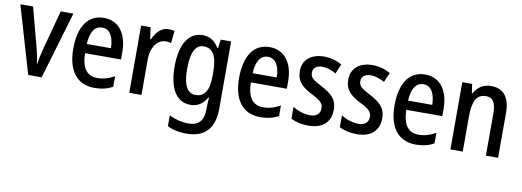

<svg xmlns="http://www.w3.org/2000/svg" viewBox="-61 -915 4126 1519"><g transform="rotate(10 2001.5 -155.0)"><path d="M161 0H269L429 -540H327L241 -219C229 -173 220 -129 217 -100H213C208 -141 199 -187 187 -231L105 -540H3Z M674 -549C548 -549 476 -448 476 -266C476 -99 547 10 694 10C750 10 796 -1 840 -25V-110C793 -83 751 -71 701 -71C619 -71 576 -130 574 -248H863V-308C863 -450 796 -549 674 -549ZM674 -471C738 -471 768 -407 769 -322H575C580 -423 616 -471 674 -471Z M1193 -550C1136 -550 1094 -505 1068 -447H1062L1049 -540H973V0H1071V-281C1070 -382 1120 -451 1188 -451C1201 -451 1218 -449 1230 -444L1241 -544C1225 -548 1208 -550 1193 -550Z M1467 -550C1356 -550 1290 -449 1290 -267C1290 -90 1354 10 1464 10C1521 10 1564 -15 1597 -73H1601C1599 -49 1597 -18 1597 4V19C1597 117 1555 158 1475 158C1425 158 1372 146 1320 120V207C1366 230 1414 240 1472 240C1626 240 1696 154 1696 -1V-540H1613L1603 -469H1598C1565 -526 1522 -550 1467 -550ZM1489 -464C1564 -464 1599 -407 1599 -271V-247C1599 -128 1563 -74 1492 -74C1424 -74 1391 -136 1391 -266C1391 -396 1423 -464 1489 -464Z M2006 -549C1880 -549 1808 -448 1808 -266C1808 -99 1879 10 2026 10C2082 10 2128 -1 2172 -25V-110C2125 -83 2083 -71 2033 -71C1951 -71 1908 -130 1906 -248H2195V-308C2195 -450 2128 -549 2006 -549ZM2006 -471C2070 -471 2100 -407 2101 -322H1907C1912 -423 1948 -471 2006 -471Z M2590 -150C2590 -235 2539 -274 2464 -314C2389 -353 2368 -370 2368 -408C2368 -445 2395 -468 2442 -468C2483 -468 2518 -454 2553 -434L2586 -512C2541 -537 2495 -550 2442 -550C2339 -550 2272 -495 2272 -405C2272 -320 2318 -281 2397 -240C2475 -202 2492 -179 2492 -143C2492 -100 2465 -73 2411 -73C2361 -73 2308 -93 2272 -116V-21C2309 -2 2354 10 2412 10C2523 10 2590 -45 2590 -150Z M2979 -150C2979 -235 2928 -274 2853 -314C2778 -353 2757 -370 2757 -408C2757 -445 2784 -468 2831 -468C2872 -468 2907 -454 2942 -434L2975 -512C2930 -537 2884 -550 2831 -550C2728 -550 2661 -495 2661 -405C2661 -320 2707 -281 2786 -240C2864 -202 2881 -179 2881 -143C2881 -100 2854 -73 2800 -73C2750 -73 2697 -93 2661 -116V-21C2698 -2 2743 10 2801 10C2912 10 2979 -45 2979 -150Z M3255 -549C3129 -549 3057 -448 3057 -266C3057 -99 3128 10 3275 10C3331 10 3377 -1 3421 -25V-110C3374 -83 3332 -71 3282 -71C3200 -71 3157 -130 3155 -248H3444V-308C3444 -450 3377 -549 3255 -549ZM3255 -471C3319 -471 3349 -407 3350 -322H3156C3161 -423 3197 -471 3255 -471Z M3783 -550C3727 -550 3676 -522 3649 -468H3643L3632 -540H3553V0H3652V-274C3652 -405 3680 -464 3759 -464C3815 -464 3838 -422 3838 -340V0H3936V-360C3936 -489 3882 -550 3783 -550Z"/></g></svg>

Font: Noto Sans Gujarati UI Condensed Medium
Style: Regular
Weight: 500
Width: 3
Designer: Jelle Bosma - Monotype Design Team, Universal Thirst
Foundry: Monotype Imaging Inc.
Version: Version 2.106